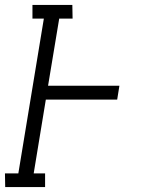

<svg xmlns="http://www.w3.org/2000/svg" viewBox="-50 -755 570 775"><path d="M-29 0 -30 -55H24L127 -680H81V-735H242L243 -680H189L144 -409H432L423 -353H135L86 -55H132V0Z"/></svg>

Font: Iosevka Curly Slab Light
Style: Italic
Weight: 300
Italic angle: -9°
Monospace: yes
Designer: Belleve Invis
Foundry: Belleve Invis
Version: Version 22.1.2; ttfautohint (v1.8.4)